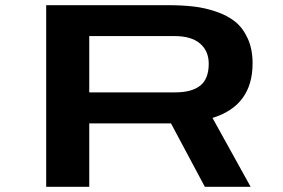

<svg xmlns="http://www.w3.org/2000/svg" viewBox="-20 -720 1090 740"><path d="M625.5 -244.5H324V0H158V-700H627.5Q681.5 -700 725.5 -695Q769.5 -690 813.5 -675Q857.5 -660 887 -636Q916.5 -612 935 -571.2Q953.5 -530.5 953.5 -476Q953.5 -313 799 -265.5L946 0H769.5L639 -244.5ZM324 -581V-364H655.5Q719 -364 751.8 -390Q784.5 -416 784.5 -474.5Q784.5 -523.5 751 -552.2Q717.5 -581 651.5 -581Z"/></svg>

Font: League Mono Extended SemiBold
Style: Regular
Weight: 600
Width: 9
Designer: Tyler Finck
Foundry: The League of Moveable Type / Tyler Finck
Version: Version 2.210